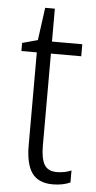

<svg xmlns="http://www.w3.org/2000/svg" viewBox="-50 -690 367 732"><g transform="rotate(5 133.0 -324.0)"><path d="M192 -38Q207 -38 221.5 -41Q236 -44 247 -49V-3Q234 3 217 6.5Q200 10 180 10Q125 10 100.5 -24.5Q76 -59 76 -130V-486H17V-517L76 -533L93 -658H130V-532H246V-486H130V-133Q130 -85 143.5 -61.5Q157 -38 192 -38Z"/></g></svg>

Font: Noto Sans Myanmar UI Condensed Light
Style: Regular
Weight: 300
Width: 3
Designer: Monotype Design Team
Foundry: Monotype Imaging Inc.
Version: Version 2.103; ttfautohint (v1.8.4.7-5d5b)